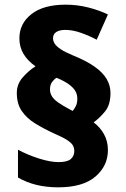

<svg xmlns="http://www.w3.org/2000/svg" viewBox="-20 -790 540 822"><path d="M52 -392Q52 -430 77.5 -459Q103 -488 132 -506Q98 -530 80.5 -559.5Q63 -589 63 -626Q63 -689 114.5 -729.5Q166 -770 261 -770Q311 -770 358 -758Q405 -746 442 -728L394 -620Q362 -637 326.5 -649.5Q291 -662 260 -662Q235 -662 221 -653Q207 -644 207 -626Q207 -615 214 -603.5Q221 -592 239.5 -579.5Q258 -567 292 -553Q349 -530 384.5 -505Q420 -480 436.5 -452Q453 -424 453 -392Q453 -342 430.5 -314Q408 -286 381 -266Q408 -246 425 -216Q442 -186 442 -147Q442 -80 388.5 -34Q335 12 229 12Q179 12 136 1.5Q93 -9 57 -30V-149Q100 -126 148 -111Q196 -96 230 -96Q268 -96 283 -109Q298 -122 298 -143Q298 -157 292 -167.5Q286 -178 268 -190Q250 -202 215 -217Q167 -239 130.5 -261.5Q94 -284 73 -315Q52 -346 52 -392ZM194 -407Q194 -391 202.5 -377.5Q211 -364 229.5 -351Q248 -338 278 -322L291 -315Q298 -323 304.5 -335.5Q311 -348 311 -367Q311 -385 303 -399.5Q295 -414 275.5 -428.5Q256 -443 222 -457Q212 -451 203 -439Q194 -427 194 -407Z"/></svg>

Font: Noto Sans Cham Black
Style: Regular
Weight: 900
Version: Version 2.002